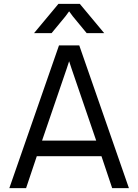

<svg xmlns="http://www.w3.org/2000/svg" viewBox="-20 -966 710 986"><path d="M283 -733H387L642 0H556L501 -164H169L114 0H28ZM474 -244 348 -612 321 -694H349L322 -612L196 -244ZM390 -946 515 -796H425L354 -882L312 -939H358L316 -882L245 -796H155L280 -946Z"/></svg>

Font: Kreadon
Style: Regular
Weight: 400
Designer: kohakuno
Foundry: StudioGnu
Version: Version 1.000;Glyphs 3.1.2 (3151)